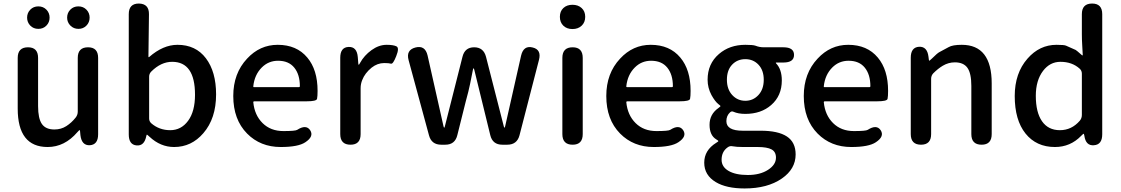

<svg xmlns="http://www.w3.org/2000/svg" viewBox="-20 -817 6329 1084"><path d="M249 13Q80 13 80 -204V-490Q80 -550 138 -550Q195 -550 195 -490V-218Q195 -148 216.5 -117Q238 -86 287 -86Q325 -86 354.5 -105Q384 -124 407 -153Q419 -168 419 -187V-490Q419 -550 477 -550Q534 -550 534 -490V-59Q534 0 487 3Q441 5 434 -54L432 -76Q431 -83 429.5 -83Q428 -83 417 -71Q345 13 249 13ZM196.5 -654Q169 -654 151 -672.5Q133 -691 133 -717.5Q133 -744 151 -762.5Q169 -781 196.5 -781Q224 -781 242 -762.5Q260 -744 260 -717.5Q260 -691 242 -672.5Q224 -654 196.5 -654ZM423 -654Q396 -654 377.5 -672.5Q359 -691 359 -717.5Q359 -744 377 -762.5Q395 -781 422.5 -781Q450 -781 468 -762.5Q486 -744 486 -717.5Q486 -691 468 -672.5Q450 -654 423 -654Z M963 13Q886 13 824 -45Q811 -57 809.5 -57Q808 -57 806 -49Q795 8 751 4Q707 0 707 -58V-737Q707 -797 764 -797Q822 -796 821 -736L818 -497Q818 -492 822 -495Q901 -564 982 -564Q1085 -564 1142.5 -488Q1200 -412 1200 -284Q1200 -148 1128 -65Q1061 13 963 13ZM1081 -282Q1081 -468 952 -468Q889 -468 834 -413Q822 -401 822 -384V-148Q822 -132 834 -121Q879 -82 941 -82Q1003 -82 1042 -135Q1081 -188 1081 -282Z M1565 13Q1450 13 1375 -63Q1297 -142 1297 -275Q1297 -403 1375 -486Q1447 -564 1548 -564Q1655 -564 1715 -492Q1773 -423 1773 -304Q1773 -273 1770 -259Q1767 -245 1711 -245H1415Q1410 -245 1410 -240Q1417 -167 1462.5 -122Q1508 -77 1580 -77Q1648 -77 1658 -84Q1708 -116 1731 -82Q1754 -47 1704 -14Q1664 13 1565 13ZM1410 -330Q1409 -325 1414 -325H1668Q1673 -325 1673 -330Q1673 -396 1641.5 -435Q1610 -474 1550 -474Q1496 -474 1458 -436Q1417 -395 1410 -330Z M1959 0Q1901 0 1901 -60V-491Q1901 -550 1948 -552Q1995 -554 2000 -495L2003 -457Q2004 -451 2005.5 -451Q2007 -451 2013 -462Q2036 -504 2077.5 -534Q2119 -564 2163 -564Q2200 -564 2218 -555.5Q2236 -547 2217 -500Q2199 -454 2187.5 -457.5Q2176 -461 2149 -461Q2111 -461 2078 -435Q2040 -404 2025 -365Q2016 -343 2016 -319V-60Q2016 0 1959 0Z M2471 0Q2416 0 2402 -53L2287 -477Q2271 -535 2326 -549Q2380 -563 2394 -504L2484 -104Q2486 -96 2488 -96Q2490 -96 2492 -105L2591 -496Q2604 -550 2657 -550Q2710 -550 2724 -496L2824 -105Q2826 -96 2828 -96Q2830 -96 2832 -104L2922 -503Q2936 -562 2987 -549Q3038 -537 3023 -479L2913 -53Q2899 0 2844 0H2816Q2761 0 2748 -54L2658 -422Q2656 -431 2653.5 -431Q2651 -431 2650 -423Q2631 -325 2624 -299Q2616 -271 2609 -242L2562 -54Q2549 0 2494 0Z M3213 0Q3155 0 3155 -60V-490Q3155 -550 3213 -550Q3270 -550 3270 -490V-60Q3270 0 3213 0ZM3212 -653Q3180 -653 3160.5 -672Q3141 -691 3141 -722Q3141 -753 3160.5 -771.5Q3180 -790 3212 -790Q3244 -790 3264 -771.5Q3284 -753 3284 -722Q3284 -691 3264 -672Q3244 -653 3212 -653Z M3671 13Q3556 13 3481 -63Q3403 -142 3403 -275Q3403 -403 3481 -486Q3553 -564 3654 -564Q3761 -564 3821 -492Q3879 -423 3879 -304Q3879 -273 3876 -259Q3873 -245 3817 -245H3521Q3516 -245 3516 -240Q3523 -167 3568.5 -122Q3614 -77 3686 -77Q3754 -77 3764 -84Q3814 -116 3837 -82Q3860 -47 3810 -14Q3770 13 3671 13ZM3516 -330Q3515 -325 3520 -325H3774Q3779 -325 3779 -330Q3779 -396 3747.5 -435Q3716 -474 3656 -474Q3602 -474 3564 -436Q3523 -395 3516 -330Z M4184 247Q4081 247 4021 211Q3956 172 3956 101.5Q3956 31 4024 -11Q4036 -18 4036 -20.5Q4036 -23 4024 -30Q3986 -53 3986 -112.5Q3986 -172 4036 -207Q4048 -216 4048 -218Q4048 -220 4036 -229Q4017 -244 3997 -280Q3975 -321 3975 -367Q3975 -457 4039 -512Q4099 -564 4188 -564Q4231 -564 4245 -559Q4268 -550 4292 -550H4403Q4463 -550 4463 -507Q4463 -464 4403 -464H4363Q4358 -464 4361 -460Q4394 -426 4394 -363Q4394 -276 4334 -224Q4277 -174 4188 -174Q4148 -174 4121 -186Q4111 -191 4102 -183Q4081 -164 4081 -133Q4081 -79 4173 -79H4274Q4373 -79 4422.5 -46.5Q4472 -14 4472 55Q4472 137 4394 191Q4313 247 4184 247ZM4361 73Q4361 40 4336 26.5Q4311 13 4258 13H4175Q4138 13 4117 9Q4101 5 4088 15Q4054 39 4054 85Q4054 125 4093.5 148Q4133 171 4202 171Q4271 171 4316 142Q4361 113 4361 73ZM4114 -280.5Q4144 -248 4188 -248Q4232 -248 4262 -280.5Q4292 -313 4292 -366.5Q4292 -420 4262.5 -451.5Q4233 -483 4188 -483Q4143 -483 4113.5 -452Q4084 -421 4084 -367Q4084 -313 4114 -280.5Z M4786 13Q4671 13 4596 -63Q4518 -142 4518 -275Q4518 -403 4596 -486Q4668 -564 4769 -564Q4876 -564 4936 -492Q4994 -423 4994 -304Q4994 -273 4991 -259Q4988 -245 4932 -245H4636Q4631 -245 4631 -240Q4638 -167 4683.5 -122Q4729 -77 4801 -77Q4869 -77 4879 -84Q4929 -116 4952 -82Q4975 -47 4925 -14Q4885 13 4786 13ZM4631 -330Q4630 -325 4635 -325H4889Q4894 -325 4894 -330Q4894 -396 4862.5 -435Q4831 -474 4771 -474Q4717 -474 4679 -436Q4638 -395 4631 -330Z M5180 0Q5122 0 5122 -60V-491Q5122 -550 5169 -553Q5215 -555 5222 -497L5224 -481Q5225 -474 5226.5 -474Q5228 -474 5241 -486Q5272 -517 5284 -523Q5310 -537 5336 -551Q5358 -564 5410 -564Q5579 -564 5579 -346V-60Q5579 0 5522 0Q5464 0 5464 -60V-332Q5464 -403 5442 -434Q5420 -465 5371 -465Q5335 -465 5303 -446Q5276 -430 5249 -403Q5237 -390 5237 -372V-60Q5237 0 5180 0Z M5936 13Q5831 13 5770 -63Q5709 -139 5709 -275Q5709 -404 5781 -486Q5849 -564 5945 -564Q5989 -564 5999 -559Q6026 -547 6053 -535Q6056 -534 6089 -505Q6093 -502 6093 -507L6090 -562Q6088 -593 6088 -624V-737Q6088 -797 6146 -797Q6203 -797 6203 -737V-59Q6203 0 6156 3Q6110 7 6102 -51L6101 -55Q6100 -62 6098 -62Q6096 -62 6084 -50Q6023 13 5936 13ZM6076 -135Q6088 -149 6088 -168V-401Q6088 -418 6076 -429Q6033 -468 5967 -468Q5908 -468 5869 -417Q5828 -363 5828 -276Q5828 -183 5863 -132.5Q5898 -82 5964 -82Q6030 -82 6076 -135Z"/></svg>

Font: Resource Han Rounded TW Medium
Style: Regular
Weight: 500
Designer: Cyano Hao (round all glyphs); Ryoko NISHIZUKA 西塚涼子 (kana, bopomofo & ideographs); Paul D. Hunt (Latin, Greek & Cyrillic)
Foundry: Cyano Hao
Version: 0.990